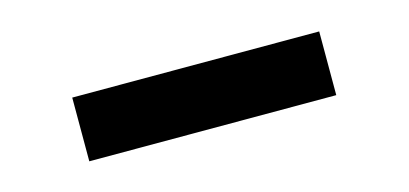

<svg xmlns="http://www.w3.org/2000/svg" viewBox="-28 -466 626 294"><g transform="rotate(-15 285.0 -318.5)"><path d="M480.5 -369V-268H89V-369Z"/></g></svg>

Font: Merriweather 28pt Black
Style: Regular
Weight: 900
Version: Version 2.100